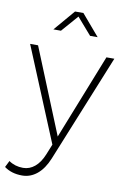

<svg xmlns="http://www.w3.org/2000/svg" viewBox="-111 -796 686 1049"><g transform="rotate(10 231.5 -271.5)"><path d="M-11.2 165 6.8 128.9Q41 152.8 85.9 152.8Q121.6 152.8 150.6 128.7Q179.7 104.5 198.2 59.1L222.2 0L6.8 -521H50.8L243.2 -48.8L430.2 -521H474.1L231.9 75.2Q208 133.8 170.9 164.3Q133.8 194.8 87.9 194.8Q28.8 194.8 -11.2 165ZM118.2 -621.1 217.8 -737.8H264.2L363.8 -621.1H321.8L241.2 -713.9L160.2 -621.1Z"/></g></svg>

Font: Trueno UltraLight
Style: Regular
Weight: 250
Designer: Julieta Ulanovsky
Foundry: Julieta Ulanovsky
Version: Version 3.001b | FøM Fix